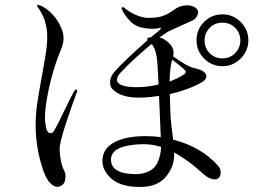

<svg xmlns="http://www.w3.org/2000/svg" viewBox="-20 -745 1016 763"><path d="M864 -688Q906 -688 936.5 -657.5Q967 -627 967 -585Q967 -543 936.5 -512.5Q906 -482 864 -482Q822 -482 791.5 -512Q761 -542 761 -585Q761 -628 791 -658Q821 -688 864 -688ZM935 -584Q935 -614 914.5 -634.5Q894 -655 864 -655Q834 -655 813.5 -634.5Q793 -614 793 -584Q793 -554 813.5 -533.5Q834 -513 864 -513Q894 -513 914.5 -534Q935 -555 935 -584ZM847 -86Q858 -73 857 -56.5Q856 -40 843 -34Q830 -28 807 -40Q796 -46 775.5 -64.5Q755 -83 743 -92Q701 -124 672 -139Q675 -87 641 -44.5Q607 -2 537 -2Q461 -2 424 -34Q387 -66 387 -106Q387 -153 432.5 -178.5Q478 -204 558 -204Q591 -204 619 -200Q619 -211 617 -247Q613 -349 612 -364Q476 -342 429 -389Q416 -400 417.5 -421Q419 -442 436 -461Q474 -504 566 -585Q563 -595 573 -596Q575 -596 577 -596.5Q579 -597 580 -597Q588 -604 597 -611Q606 -618 610.5 -622Q615 -626 616 -627Q620 -631 619 -633.5Q618 -636 613 -634Q585 -626 540 -636Q529 -639 518 -645Q507 -651 500 -658Q493 -665 486 -673.5Q479 -682 475.5 -687.5Q472 -693 468.5 -700Q465 -707 465 -707Q461 -713 465 -715.5Q469 -718 473 -715Q493 -697 521.5 -685Q550 -673 574 -674Q598 -675 608 -676.5Q618 -678 634.5 -684.5Q651 -691 670 -705Q689 -719 706 -722Q743 -729 763 -709Q770 -702 765.5 -687.5Q761 -673 748 -665Q742 -662 731 -657Q720 -652 697 -642Q674 -632 649 -620Q637 -613 614 -596Q636 -591 655 -570Q675 -549 668 -521Q727 -479 750 -475Q781 -468 792 -458Q813 -436 780 -417Q726 -387 655 -371Q655 -356 657 -298Q659 -255 668 -190Q779 -162 847 -86ZM710 -471Q681 -496 664 -508Q662 -500 658 -480Q654 -444 654 -421Q691 -435 712 -450Q725 -459 710 -471ZM457 -410Q475 -399 518.5 -398.5Q562 -398 610 -409Q610 -422 608 -453Q606 -484 605 -498Q601 -551 582 -570Q505 -506 456 -453Q444 -438 445 -426.5Q446 -415 457 -410ZM605 -97Q620 -129 620 -161Q587 -172 550 -172Q529 -172 508.5 -169.5Q488 -167 467 -161Q446 -155 433.5 -142Q421 -129 421 -111Q421 -53 521 -53Q550 -53 573 -65Q596 -77 605 -97ZM273 -380Q281 -393 286 -388Q288 -386 286 -380Q266 -328 241 -251.5Q216 -175 217 -151Q219 -98 235 -67Q244 -49 238 -27Q236 -16 225.5 -8.5Q215 -1 204 -3Q171 -10 150 -73Q109 -196 127 -328Q136 -387 148.5 -454Q161 -521 165 -554.5Q169 -588 167 -617Q166 -631 163 -643.5Q160 -656 157.5 -664.5Q155 -673 150 -683Q145 -693 143 -697Q141 -701 135 -709.5Q129 -718 129 -718Q124 -726 132 -725Q137 -725 141 -723Q166 -712 189.5 -687Q213 -662 226.5 -626Q240 -590 223 -550Q180 -446 163 -331Q157 -287 159.5 -261.5Q162 -236 167 -226.5Q172 -217 178 -216Q189 -214 196 -227Q208 -248 235 -304Q262 -360 273 -380Z"/></svg>

Font: TsukuhouMincho
Style: Regular
Weight: 400
Designer: Iose
Foundry: Typographish
Version: Version 1.001; ttfautohint (v1.8.3)